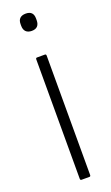

<svg xmlns="http://www.w3.org/2000/svg" viewBox="-132 -680 411 711"><g transform="rotate(-20 73.5 -324.5)"><path d="M58 0Q53 0 53 -6V-476Q53 -482 58 -482H89Q94 -482 94 -476V-6Q94 0 89 0ZM74 -581Q59 -581 51 -589Q43 -597 43 -612V-619Q43 -634 51 -641.5Q59 -649 74 -649Q89 -649 96.5 -641.5Q104 -634 104 -619V-612Q104 -597 96.5 -589Q89 -581 74 -581Z"/></g></svg>

Font: Sofia Sans Extra Condensed Light
Style: Regular
Weight: 300
Designer: Botio Nikoltchev, Ani Petrova
Foundry: lettersoup
Version: Version 4.101